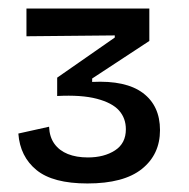

<svg xmlns="http://www.w3.org/2000/svg" viewBox="-20 -692 443 450"><path d="M185 -262Q104 -262 65.5 -293.5Q27 -325 23 -379L95 -395Q96 -371 107.5 -355Q119 -339 139 -331Q159 -323 186 -323Q224 -323 249.5 -339.5Q275 -356 275 -389Q275 -415 259 -433Q243 -451 207 -460.5Q171 -470 114 -467V-510L249 -604V-609L42 -607V-672H330V-596L196 -508V-500Q275 -504 315 -474Q355 -444 355 -387Q355 -330 312.5 -296Q270 -262 185 -262Z"/></svg>

Font: Bricolage Grotesque 16pt
Style: Regular
Weight: 400
Version: Version 1.001;gftools[0.9.33.dev8+g029e19f]